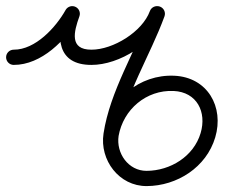

<svg xmlns="http://www.w3.org/2000/svg" viewBox="-45 -586 741 630"><path d="M-0.1 -373C-0.1 -373 -0.1 -373 -0.1 -373C90.7 -372.7 172.3 -454.6 213.8 -528.6C220.6 -540.7 216.3 -555.9 204.3 -562.7C192.2 -569.4 177 -565.1 170.2 -553.1C138.2 -496 71.2 -422.7 0.1 -423C-13.7 -423 -25 -411.9 -25 -398.1C-25 -384.3 -13.9 -373 -0.1 -373ZM200.6 -564.4C187.6 -569.1 173.3 -562.4 168.5 -549.4C138.1 -465.7 141.6 -372.7 255.1 -373C255.1 -373 255 -373 255 -373C255 -373 254.9 -373 254.9 -373C346.8 -372.7 461.8 -444.7 493.7 -532.3C498.4 -545.3 491.7 -559.6 478.7 -564.4C465.8 -569.1 451.4 -562.4 446.7 -549.4C422 -481.6 325.8 -422.8 255.1 -423C255.1 -423 255 -423 255 -423C255 -423 254.9 -423 254.9 -423C182 -422.8 197.3 -482.1 215.5 -532.3C220.3 -545.3 213.6 -559.6 200.6 -564.4ZM479.7 -564.4C466.8 -569.1 452.4 -562.4 447.7 -549.4C399.5 -417 316 -287.7 294.7 -147.9C281.4 -60.7 345.7 25.1 436.5 24.6C536.2 24.1 632.1 -37.2 661.2 -135.1C691 -235.1 636 -332.6 526.9 -337.5C412.5 -342.7 314.6 -260.3 294.8 -148.5C292.4 -134.9 301.5 -122 315.1 -119.6C328.7 -117.2 341.7 -126.2 344.1 -139.8C344.1 -139.8 344.1 -139.8 344.1 -139.8C359.5 -227 435.1 -291.6 524.7 -287.5C601.1 -284.1 633.9 -218.4 613.3 -149.3C590.5 -72.6 514 -25.8 436.2 -25.4C376.1 -25.1 335.5 -83.4 344.2 -140.4C364.8 -275.7 447.9 -403.7 494.7 -532.3C499.4 -545.3 492.7 -559.6 479.7 -564.4Z"/></svg>

Font: FRB American Cursive Guidelines Arrows Semibold
Style: Italic
Weight: 600
Italic angle: -25°
Version: Version 2.0;Modular Font Editor K font №1